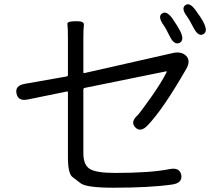

<svg xmlns="http://www.w3.org/2000/svg" viewBox="-20 -844 1040 896"><path d="M510 32Q383 32 356 11Q337 -4 318 -18Q297 -34 297 -111V-413Q297 -418 292 -417L111 -380Q64 -370 57 -408Q49 -445 97 -453L290 -487Q297 -488 297 -495V-665Q297 -718 294.5 -731.5Q292 -745 333 -745Q374 -746 371.5 -728Q369 -710 369 -665V-507Q369 -502 374 -503L789 -597Q827 -605 849 -583Q871 -560 849 -522Q741 -334 669 -259Q636 -224 611 -250Q587 -275 623 -307Q632 -316 687 -393Q734 -460 758 -508Q760 -512 755 -511L376 -434Q369 -433 369 -426V-129Q369 -75 398.5 -56Q428 -37 517 -37Q684 -37 772 -55Q819 -64 826 -27Q832 10 784 17Q680 32 510 32ZM818 -644Q793 -632 772 -675Q753 -714 743 -727Q715 -767 736 -781Q757 -796 785 -757Q811 -719 821 -699Q842 -656 818 -644ZM928 -684Q905 -672 883 -715Q861 -757 853 -767Q824 -805 845 -820Q865 -835 893 -796Q919 -761 930 -739Q952 -696 928 -684Z"/></svg>

Font: Resource Han Rounded JP Normal
Style: Regular
Weight: 350
Designer: Cyano Hao (round all glyphs); Ryoko NISHIZUKA 西塚涼子 (kana, bopomofo & ideographs); Paul D. Hunt (Latin, Greek & Cyrillic)
Foundry: Cyano Hao
Version: 0.990